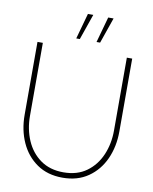

<svg xmlns="http://www.w3.org/2000/svg" viewBox="-98 -973 845 1058"><g transform="rotate(10 325.0 -443.5)"><path d="M325 13Q241 13 181.8 -28Q122.5 -69 91.2 -138.2Q60 -207.5 60 -292V-700H90V-292Q90 -217 117 -154.5Q144 -92 196.5 -54.5Q249 -17 325 -17Q402 -17 454.2 -55Q506.5 -93 533.2 -155.5Q560 -218 560 -292V-700H590V-292Q590 -207.5 558.8 -138.2Q527.5 -69 468.2 -28Q409 13 325 13ZM380.5 -756 420.5 -900H450.5L400.5 -756ZM267 -756 307 -900H337L287 -756Z"/></g></svg>

Font: Urbanist Thin
Style: Regular
Weight: 100
Designer: Corey Hu
Foundry: Corey Hu
Version: Version 1.330; ttfautohint (v1.8.4.7-5d5b)